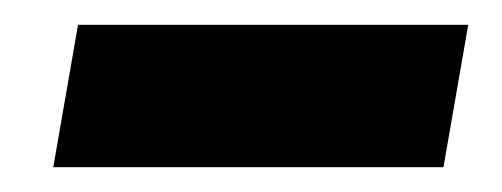

<svg xmlns="http://www.w3.org/2000/svg" viewBox="-20 -402 405 155"><path d="M338 -267H23L43 -382H358Z"/></svg>

Font: Open Sauce One
Style: Bold Italic
Weight: 700
Italic angle: -10°
Designer: Alfredo Marco Pradil
Foundry: Creative Sauce Fz LLC
Version: Version 1.477